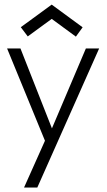

<svg xmlns="http://www.w3.org/2000/svg" viewBox="-20 -626 478 854"><path d="M211 -55 362 -410.5H421L146 208H87L180 0L11.5 -410.5H71ZM317.5 -463 210 -542 103.5 -464 72.5 -505 210 -605.5 347.5 -504.5Z"/></svg>

Font: League Spartan Thin Light
Style: Regular
Weight: 300
Version: Version 2.002